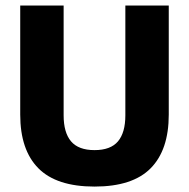

<svg xmlns="http://www.w3.org/2000/svg" viewBox="-20 -659 683 694"><path d="M321.7 15.4Q184.3 15.4 118.7 -50.8Q53.1 -117 53.1 -244.8V-639H210V-242.2Q210 -179.8 236.8 -148.1Q263.7 -116.4 321.7 -116.4Q379.8 -116.4 406.5 -148.1Q433.1 -179.8 433.1 -242.2V-639H590V-244.8Q590 -117 524.6 -50.8Q459.3 15.4 321.7 15.4Z"/></svg>

Font: Anek Bangla Medium
Style: Regular
Weight: 500
Designer: Sulekha Rajkumar (Bangla), Yesha Goshar (Latin)
Foundry: Ek Type
Version: Version 1.003